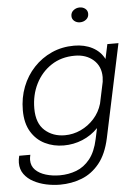

<svg xmlns="http://www.w3.org/2000/svg" viewBox="-63 -796 768 1068"><g transform="rotate(-5 321.0 -262.0)"><path d="M268.5 9.5Q211.5 9.5 163.5 -14Q115.5 -37.5 86.8 -85.2Q58 -133 58 -205Q58 -275 81.5 -335.5Q105 -396 147.8 -441.5Q190.5 -487 248 -512.8Q305.5 -538.5 373 -538.5Q431 -538.5 475 -515.5Q519 -492.5 541 -449.5L558.5 -531H620.5L510 -10Q491 78 449 129.5Q407 181 350 203Q293 225 229 225Q190.5 225 152 216.8Q113.5 208.5 81.5 191.5Q49.5 174.5 30 147.8Q10.5 121 10.5 84Q10.5 73.5 12 64.5Q13.5 55.5 16 45H78Q74 63 74 73.5Q74 107.5 96.2 129.5Q118.5 151.5 154.5 162.2Q190.5 173 232 173Q281 173 324.5 156.5Q368 140 400.2 100Q432.5 60 447.5 -10L460.5 -70.5Q422.5 -31.5 373 -11Q323.5 9.5 268.5 9.5ZM122.5 -209.5Q122.5 -127 167.5 -86.8Q212.5 -46.5 279.5 -46.5Q325.5 -46.5 368.2 -66.2Q411 -86 443 -121.5Q475 -157 489 -204.5L514.5 -324.5Q516.5 -340 516.5 -350.5Q516.5 -411 476 -446.8Q435.5 -482.5 372 -482.5Q296.5 -482.5 240.5 -445.5Q184.5 -408.5 153.5 -346.8Q122.5 -285 122.5 -209.5ZM417.5 -665Q399.5 -665 386.2 -675.8Q373 -686.5 373 -704Q373 -723.5 388 -735.5Q403 -747.5 422.5 -747.5Q441 -747.5 454 -736.8Q467 -726 467 -708.5Q467 -688.5 452.2 -676.8Q437.5 -665 417.5 -665Z"/></g></svg>

Font: Epilogue Light
Style: Italic
Weight: 300
Italic angle: -12°
Designer: Tyler Finck
Foundry: Etcetera Type Co
Version: Version 2.111; ttfautohint (v1.8.3)